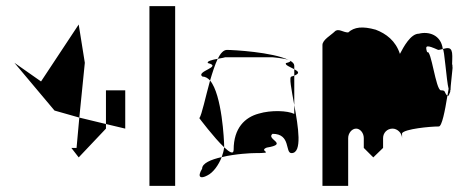

<svg xmlns="http://www.w3.org/2000/svg" viewBox="-20 -795 1540 627"><path d="M27 -590 158 -434 239 -411 257 -590 237 -715 114 -529ZM213 -312 237 -281 326 -375V-390L239 -411L230 -312ZM326 -390 389 -375V-500H326Z M468 -188H552V-775H468Z M631 -409C631 -409 679 -345 712 -314V-318C712 -335 705 -486 666 -532C651 -478 639 -420 631 -409ZM640 -244C623 -216 635 -210 657 -222C676 -231 694 -256 704 -282C669 -274 640 -262 640 -244ZM641 -545C650 -545 659 -540 666 -532C674 -559 682 -584 691 -603C674 -600 654 -595 659 -589C708 -577 618 -562 641 -545ZM691 -603C710 -607 726 -608 703 -608H870C867 -608 909 -605 923 -599C870 -625 741 -632 721 -632C710 -632 700 -621 691 -603ZM704 -282C751 -293 801 -295 812 -295C885 -295 821 -301 851 -313C925 -325 847 -340 870 -358C931 -358 910 -295 932 -295C968 -295 954 -381 941 -452V-423C919 -434 865 -436 825 -424C780 -412 743 -377 743 -306C743 -290 730 -297 712 -314C711 -304 708 -293 704 -282ZM914 -589C909 -583 928 -576 941 -569V-580C941 -587 936 -592 927 -597C930 -595 927 -592 914 -589ZM923 -599C924 -598 926 -598 927 -597C926 -598 925 -598 923 -599ZM932 -545C923 -545 932 -502 941 -452V-548ZM941 -548C961 -556 954 -562 941 -569Z M1033 -188H1117V-344C1117 -360 1129 -375 1143 -375C1156 -375 1168 -361 1168 -344V-312L1199 -281L1231 -312V-344C1231 -361 1244 -375 1262 -375C1278 -375 1293 -360 1293 -344V-360C1302 -374 1384 -382 1413 -382C1423 -382 1433 -432 1441 -482C1429 -494 1437 -500 1420 -500C1403 -500 1388 -637 1375 -624C1367 -648 1373 -649 1411 -632C1416 -632 1421 -634 1426 -635C1420 -682 1379 -693 1348 -685C1321 -685 1298 -642 1286 -619C1272 -662 1241 -685 1207 -698C1164 -710 1137 -707 1117 -689C1100 -689 1085 -704 1073 -692C1061 -680 1033 -665 1033 -648ZM1426 -634C1431 -639 1438 -530 1445 -505C1444 -497 1442 -490 1441 -482C1443 -480 1446 -483 1448 -490C1449 -491 1450 -494 1451 -499L1450 -498V-500H1451C1452 -504 1451 -509 1452 -515C1456 -548 1459 -591 1459 -580C1459 -589 1458 -585 1456 -573C1457 -595 1457 -612 1457 -612C1457 -644 1442 -639 1426 -635ZM1451 -500C1451 -500 1451 -499 1451 -499C1451 -499 1451 -500 1451 -500Z"/></svg>

Font: bitstorm
Style: excn
Weight: 400
Version: Version 0.2